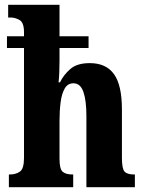

<svg xmlns="http://www.w3.org/2000/svg" viewBox="-20 -780 603 800"><path d="M17 0V-53H21Q46 -53 63 -65Q80 -77 80 -122V-580H9V-629H80V-646Q80 -686 61.5 -696.5Q43 -707 25 -707H14V-760H228V-629H349V-580H228V-528Q228 -503 227 -478.5Q226 -454 224 -437H230Q245 -468 273 -492.5Q301 -517 354 -517Q422 -517 455 -471Q488 -425 488 -324V-123Q488 -77 499 -65Q510 -53 539 -53H542V0H340V-297Q340 -361 327.5 -397Q315 -433 286 -433Q262 -433 249.5 -411Q237 -389 232.5 -353.5Q228 -318 228 -277V-118Q228 -76 241 -64.5Q254 -53 282 -53H285V0Z"/></svg>

Font: Noto Serif ExtraCondensed ExtraBold
Style: Regular
Weight: 800
Width: 2
Designer: Monotype Design Team
Foundry: Monotype Imaging Inc.
Version: Version 2.013; ttfautohint (v1.8.4.7-5d5b)